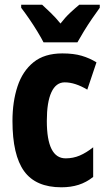

<svg xmlns="http://www.w3.org/2000/svg" viewBox="-20 -786 454 816"><path d="M241 10Q132 10 82.5 -58.5Q33 -127 33 -272Q33 -354 54.5 -419Q76 -484 122.5 -521.5Q169 -559 245 -559Q293 -559 327 -549Q361 -539 390 -521L351 -405Q299 -436 255 -436Q218 -436 198.5 -394Q179 -352 179 -272Q179 -113 259 -113Q291 -113 319 -125Q347 -137 376 -160V-34Q347 -11 314 -0.5Q281 10 241 10ZM165 -606Q156 -624 139 -652Q122 -680 103 -707.5Q84 -735 70 -753V-766H159Q174 -752 195.5 -731.5Q217 -711 237 -686Q258 -713 278.5 -732Q299 -751 317 -766H404V-753Q390 -734 371.5 -707Q353 -680 336.5 -653Q320 -626 309 -606Z"/></svg>

Font: Noto Sans Gujarati ExtraCondensed ExtraBold
Style: Regular
Weight: 800
Width: 2
Designer: Jelle Bosma - Monotype Design Team, Universal Thirst
Foundry: Monotype Imaging Inc.
Version: Version 2.106; ttfautohint (v1.8.4.7-5d5b)